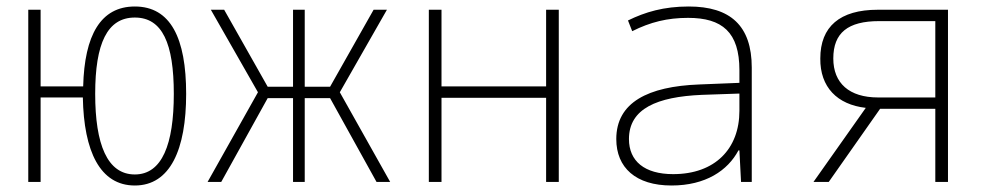

<svg xmlns="http://www.w3.org/2000/svg" viewBox="-20 -560 3040 591"><path d="M67 0H105V-260H235C238 -94 288 11 395 11C504 11 553 -100 553 -271C553 -443 505 -540 395 -540C290 -540 240 -452 236 -294H105V-530H67ZM395 -23C310 -23 273 -116 273 -271C273 -426 310 -506 395 -506C480 -506 515 -426 515 -271C515 -116 479 -23 395 -23Z M619 0H661L804 -258H882V0H918V-258H996L1139 0H1181L1026 -276L1171 -530H1130L996 -293H918V-530H882V-293H804L670 -530H629L774 -276Z M1300 0H1339V-259H1661V0H1700V-530H1661V-294H1339V-530H1300Z M2047 11C2152 11 2220 -35 2253 -97H2256L2261 0H2294V-352C2294 -481 2228 -540 2100 -540C2023 -540 1966 -523 1913 -497L1926 -464C1982 -492 2034 -505 2098 -505C2203 -505 2256 -461 2256 -344V-305L2132 -300C1975 -294 1877 -245 1877 -132C1877 -44 1937 11 2047 11ZM2052 -24C1964 -24 1916 -64 1916 -132C1916 -226 2003 -262 2140 -268L2256 -272V-219C2256 -102 2181 -24 2052 -24Z M2484 0H2531L2689 -225H2859V0H2898V-530H2682C2565 -530 2505 -478 2505 -380C2504 -292 2557 -238 2645 -228ZM2683 -260C2594 -260 2545 -304 2545 -380C2545 -459 2590 -495 2686 -495H2859V-260Z"/></svg>

Font: Noto Sans Mono ExtraLight
Style: Regular
Weight: 200
Designer: Monotype Design Team
Foundry: Monotype Imaging Inc.
Version: Version 2.014